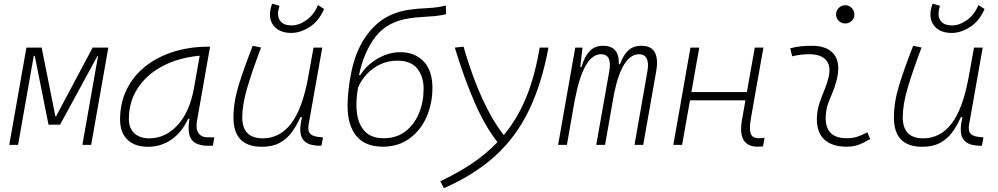

<svg xmlns="http://www.w3.org/2000/svg" viewBox="-20 -771 5313 1022"><path d="M29.3 0 120.6 -517.6H201.7L274.9 -151.4H278.3L473.1 -517.6H556.6L465.3 0H418.5L502 -473.6H499L299.8 -107.4H238.3L165 -473.6H159.7L76.2 0Z M767.6 10.3Q696.8 10.3 658 -27.8Q619.1 -65.9 619.1 -135.3Q619.1 -223.1 654.3 -294.7Q689.5 -366.2 752.9 -417Q816.4 -467.8 902.3 -495.1Q988.3 -522.5 1089.4 -522.5H1098.1L1028.3 -126Q1021 -85.4 1036.4 -62.7Q1051.8 -40 1086.4 -40H1120.6L1112.8 4.9H1089.8Q1022 4.9 998.8 -29.5Q975.6 -64 988.8 -138.7H981.4Q948.2 -66.9 892.8 -28.3Q837.4 10.3 767.6 10.3ZM774.9 -34.7Q860.8 -34.7 925.8 -105.5Q990.7 -176.3 1013.2 -306.2L1043 -474.6Q927.7 -463.4 843.3 -418Q758.8 -372.6 712.4 -300.5Q666 -228.5 666 -137.7Q666 -88.9 694.8 -61.8Q723.6 -34.7 774.9 -34.7Z M1373.5 10.3Q1222.7 10.3 1222.7 -145Q1222.7 -227.1 1250.5 -317.6Q1278.3 -408.2 1325.2 -527.3L1369.6 -518.1Q1320.8 -388.7 1295.2 -300.8Q1269.5 -212.9 1269.5 -147.5Q1269.5 -34.7 1378.4 -34.7Q1469.2 -34.7 1529.3 -112.8Q1589.4 -190.9 1620.1 -358.4L1648.9 -517.6H1695.3L1622.6 -106.9Q1616.7 -73.2 1632.1 -58.1Q1647.5 -43 1690.4 -40.5L1699.2 -40L1690.9 4.9H1685.5Q1632.8 4.9 1607.7 -13.9Q1582.5 -32.7 1579.1 -66.7Q1575.7 -100.6 1587.9 -147H1578.6Q1559.6 -103 1533.4 -67.4Q1507.3 -31.7 1468.8 -10.7Q1430.2 10.3 1373.5 10.3ZM1531.2 -595.7Q1476.6 -595.7 1446.8 -623.3Q1417 -650.9 1417 -693.8Q1417 -720.7 1428.7 -751.5L1467.8 -740.2Q1460 -715.3 1460 -698.2Q1460 -669.4 1478 -652.6Q1496.1 -635.7 1531.7 -635.7Q1571.8 -635.7 1611.6 -664.3Q1651.4 -692.9 1672.4 -744.1L1705.1 -723.1Q1678.2 -659.7 1628.7 -627.7Q1579.1 -595.7 1531.2 -595.7Z M2017.6 9.8Q1923.3 9.8 1876.7 -47.4Q1830.1 -104.5 1830.1 -207.5Q1830.1 -245.6 1835.2 -293.5Q1840.3 -341.3 1850.8 -390.4Q1861.3 -439.5 1877 -481Q1914.6 -578.6 1983.6 -641.1Q2052.7 -703.6 2155.3 -718.8Q2200.7 -725.6 2254.2 -727.8Q2307.6 -730 2353 -741.7L2354.5 -695.8Q2328.6 -688.5 2293.7 -685.3Q2258.8 -682.1 2222.7 -680.2Q2186.5 -678.2 2156.7 -673.3Q2040.5 -655.3 1979 -575.7Q1917.5 -496.1 1891.1 -372.6L1897.9 -371.1Q1918 -404.3 1950.9 -431.9Q1983.9 -459.5 2025.1 -476.3Q2066.4 -493.2 2110.4 -493.2Q2187.5 -493.2 2234.6 -444.6Q2281.7 -396 2281.7 -303.7Q2281.7 -218.8 2250 -147.5Q2218.3 -76.2 2158.9 -33.2Q2099.6 9.8 2017.6 9.8ZM2022.5 -35.2Q2090.8 -35.2 2138.2 -71.8Q2185.5 -108.4 2210.2 -168.5Q2234.9 -228.5 2234.9 -297.9Q2234.9 -363.3 2201.2 -405.8Q2167.5 -448.2 2093.3 -448.2Q2045.9 -448.2 2004.6 -428.7Q1963.4 -409.2 1932.6 -376.5Q1901.9 -343.8 1885.7 -304.2Q1872.1 -229.5 1880.1 -168.5Q1888.2 -107.4 1922.6 -71.3Q1957 -35.2 2022.5 -35.2Z M2342.8 230.5 2323.7 193.8Q2418 149.4 2493.7 98.4Q2569.3 47.4 2627.9 -14.6Q2561 -99.6 2504.6 -230.2Q2448.2 -360.8 2400.9 -517.6L2447.3 -522.5Q2537.1 -211.4 2661.6 -51.8Q2735.4 -140.6 2781.7 -254.6Q2828.1 -368.7 2852.5 -517.6H2899.4Q2863.3 -323.7 2794.7 -182.4Q2726.1 -41 2615.5 59.3Q2504.9 159.7 2342.8 230.5Z M3080.6 -517.6 3068.8 -414.6H3075.2Q3091.3 -470.2 3118.7 -498.8Q3146 -527.3 3189.9 -527.3Q3277.3 -527.3 3273.9 -429.2H3280.3Q3297.4 -477.5 3324 -502.4Q3350.6 -527.3 3394.5 -527.3Q3496.6 -527.3 3472.7 -390.6L3403.8 0H3357.4L3425.8 -389.6Q3434.1 -435.5 3422.4 -459Q3410.6 -482.4 3382.3 -482.4Q3292.5 -482.4 3249 -274.4L3200.7 0H3153.8L3222.7 -389.6Q3239.7 -482.4 3179.2 -482.4Q3086.4 -482.4 3040.5 -242.7V-244.6L2997.6 0H2950.7L3042 -517.6Z M3564 0 3655.3 -517.6H3702.1L3660.2 -280.8H3955.6L3997.6 -517.6H4043.5L3977.1 -141.6Q3967.3 -85.9 3975.8 -60.5Q3984.4 -35.2 4018.6 -35.2Q4032.7 -35.2 4049.8 -37.6L4041.5 8.3Q4027.8 9.8 4012.2 9.8Q3960 9.8 3938.2 -25.6Q3916.5 -61 3930.2 -136.7L3947.8 -236.8H3652.8L3610.8 0Z M4596.7 -66.9 4611.8 -31.2Q4585 -14.2 4555.4 -2.2Q4525.9 9.8 4487.3 9.8Q4404.8 9.8 4364.3 -31.7Q4323.7 -73.2 4328.6 -153.3Q4331.1 -189.9 4342.8 -224.4Q4354.5 -258.8 4368.2 -291.5Q4381.8 -324.2 4389.2 -355Q4405.3 -417.5 4378.2 -450Q4351.1 -482.4 4286.1 -482.4Q4239.7 -482.4 4196.8 -471.2L4186.5 -513.7Q4215.3 -522 4244.1 -524.7Q4272.9 -527.3 4301.8 -527.3Q4384.8 -527.3 4420.2 -480.7Q4455.6 -434.1 4433.6 -345.2Q4425.3 -310.5 4412.4 -280.5Q4399.4 -250.5 4388.7 -221.2Q4377.9 -191.9 4375.5 -157.7Q4367.2 -35.2 4486.8 -35.2Q4517.6 -35.2 4541 -42.5Q4564.5 -49.8 4596.7 -66.9ZM4479 -646Q4459 -646 4444.6 -660.2Q4430.2 -674.3 4430.2 -694.3Q4430.2 -714.4 4444.6 -728.8Q4459 -743.2 4479 -743.2Q4499 -743.2 4513.4 -728.8Q4527.8 -714.4 4527.8 -694.3Q4527.8 -674.3 4513.4 -660.2Q4499 -646 4479 -646Z M4889.2 10.3Q4738.3 10.3 4738.3 -145Q4738.3 -227.1 4766.1 -317.6Q4793.9 -408.2 4840.8 -527.3L4885.3 -518.1Q4836.4 -388.7 4810.8 -300.8Q4785.2 -212.9 4785.2 -147.5Q4785.2 -34.7 4894 -34.7Q4984.9 -34.7 5044.9 -112.8Q5105 -190.9 5135.7 -358.4L5164.6 -517.6H5210.9L5138.2 -106.9Q5132.3 -73.2 5147.7 -58.1Q5163.1 -43 5206.1 -40.5L5214.8 -40L5206.5 4.9H5201.2Q5148.4 4.9 5123.3 -13.9Q5098.1 -32.7 5094.7 -66.7Q5091.3 -100.6 5103.5 -147H5094.2Q5075.2 -103 5049.1 -67.4Q5022.9 -31.7 4984.4 -10.7Q4945.8 10.3 4889.2 10.3ZM5046.9 -595.7Q4992.2 -595.7 4962.4 -623.3Q4932.6 -650.9 4932.6 -693.8Q4932.6 -720.7 4944.3 -751.5L4983.4 -740.2Q4975.6 -715.3 4975.6 -698.2Q4975.6 -669.4 4993.7 -652.6Q5011.7 -635.7 5047.4 -635.7Q5087.4 -635.7 5127.2 -664.3Q5167 -692.9 5188 -744.1L5220.7 -723.1Q5193.8 -659.7 5144.3 -627.7Q5094.7 -595.7 5046.9 -595.7Z"/></svg>

Font: Cascadia Mono NF ExtraLight
Style: Italic
Weight: 200
Italic angle: -10°
Monospace: yes
Designer: Aaron Bell
Foundry: Saja Typeworks
Version: Version 2404.023; ttfautohint (v1.8.4)